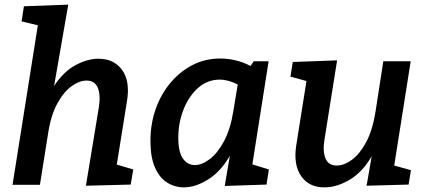

<svg xmlns="http://www.w3.org/2000/svg" viewBox="-20 -796 1838 827"><path d="M350 4 406 -335Q414 -388 401 -418.5Q388 -449 353 -449Q322 -449 288 -424.5Q254 -400 226.5 -349.5Q199 -299 187 -220L152 0H34L143 -687L73 -704L83 -769L274 -776L213 -426Q254 -488 305.5 -515.5Q357 -543 404 -543Q471 -543 506 -494.5Q541 -446 527 -361L483 -87L554 -66L543 -1Z M772 11Q733 11 700 -9.5Q667 -30 647.5 -74.5Q628 -119 628 -188Q628 -262 650.5 -326Q673 -390 714 -439Q755 -488 809.5 -516Q864 -544 929 -544Q960 -544 993 -536.5Q1026 -529 1059 -512L1073 -532H1137L1067 -88L1138 -66L1128 -1L948 5L970 -125Q931 -57 876.5 -23Q822 11 772 11ZM819 -85Q850 -85 884 -111Q918 -137 945.5 -189Q973 -241 985 -317L1004 -432Q964 -453 926 -453Q874 -453 834 -418Q794 -383 771 -325.5Q748 -268 748 -202Q748 -141 768 -113Q788 -85 819 -85Z M1379 11Q1312 12 1277.5 -37Q1243 -86 1256 -170L1300 -447L1231 -466L1241 -529L1432 -536L1378 -197Q1369 -144 1382 -113.5Q1395 -83 1430 -83Q1462 -83 1495.5 -107.5Q1529 -132 1556.5 -182.5Q1584 -233 1597 -312L1631 -532H1749L1678 -83L1750 -63L1740 -1L1559 4L1581 -123Q1541 -54 1485.5 -21.5Q1430 11 1379 11Z"/></svg>

Font: Bitter SemiBold
Style: Italic
Weight: 600
Italic angle: -9°
Designer: Sol Matas, and Bitter project Authors
Foundry: Sol Matas
Version: Version 2.001